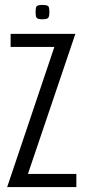

<svg xmlns="http://www.w3.org/2000/svg" viewBox="-20 -757 346 777"><path d="M9 0 200 -567H23V-620H285L93 -53H289V0ZM151 -679Q131 -679 127.5 -686Q124 -693 124 -707Q124 -724 127.5 -730.5Q131 -737 151 -737Q173 -737 176.5 -730.5Q180 -724 180 -707Q180 -693 176 -686Q172 -679 151 -679Z"/></svg>

Font: Smooch Sans Thin Medium
Style: Regular
Weight: 500
Version: Version 1.010